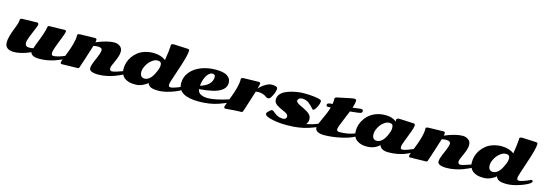

<svg xmlns="http://www.w3.org/2000/svg" viewBox="21 -1817 8306 2929"><g transform="rotate(15 4174.5 -353.0)"><path d="M197.8 -502.4 418.5 -507.8Q431.2 -507.8 437.5 -500.2Q443.8 -492.7 443.8 -477.8Q443.8 -462.9 416.7 -400.6Q389.6 -338.4 362.3 -268.3Q335 -198.2 335 -166Q335 -105.5 399.4 -105.5Q430.2 -105.5 466.8 -113.3Q478.5 -154.8 505.9 -223.1Q575.2 -394.5 589.4 -483.9Q591.8 -502 615.2 -502Q686 -502 764.2 -504.9Q842.3 -507.8 854.2 -507.8Q866.2 -507.8 872.8 -501.2Q879.4 -494.6 879.4 -488.8Q879.4 -465.3 849.1 -389.6Q818.8 -314 788.6 -233.2Q758.3 -152.3 758.3 -115.2Q758.3 -78.1 791.3 -78.1Q824.2 -78.1 882.6 -95.9Q940.9 -113.8 964.1 -126.5Q987.3 -139.2 994.1 -139.2Q1012.7 -139.2 1012.7 -121.6Q1012.7 -104 986.6 -88.1Q960.4 -72.3 923.6 -55.9Q886.7 -39.6 835 -21.5Q715.8 19.5 592.3 19.5Q468.8 19.5 453.1 -46.9Q405.8 -27.3 375.5 -16.4Q345.2 -5.4 291.5 7.1Q237.8 19.5 192.9 19.5Q49.3 19.5 49.3 -97.7Q49.3 -138.2 64.9 -196Q80.6 -253.9 99.6 -300.8Q149.9 -425.3 149.9 -455.3Q149.9 -485.4 158.7 -493.9Q167.5 -502.4 197.8 -502.4Z M1912.6 -139.2Q1930.7 -139.2 1930.7 -122.3Q1930.7 -105.5 1912.8 -92.8Q1895 -80.1 1860.4 -63.7Q1825.7 -47.4 1774.2 -27.8Q1722.7 -8.3 1655 5.6Q1587.4 19.5 1525.9 19.5Q1380.9 19.5 1380.9 -46.9Q1380.9 -89.8 1429.9 -200.4Q1479 -311 1479 -349.6Q1479 -393.1 1411.1 -393.1Q1380.4 -393.1 1341.3 -385.3Q1322.8 -319.8 1275.1 -177.2Q1227.5 -34.7 1221.4 -15.1Q1215.3 4.4 1195.3 4.4L943.8 9.8Q938.5 9.8 931.9 3.2Q925.3 -3.4 925.3 -12.5Q925.3 -21.5 946 -76.4Q966.8 -131.3 991.9 -194.6Q1017.1 -257.8 1037.8 -333.7Q1058.6 -409.7 1058.6 -459.5L1058.1 -478Q1058.1 -502.4 1105.5 -502.4L1336.9 -507.8Q1349.6 -507.8 1356 -500.2Q1362.3 -492.7 1362.3 -481.7Q1362.3 -470.7 1356.9 -446.3Q1528.8 -518.1 1639.2 -518.1Q1686 -518.1 1724.6 -492.2Q1767.6 -463.4 1767.6 -404.8Q1767.6 -344.7 1722.2 -247.6Q1676.8 -150.4 1676.8 -127.4Q1676.8 -82 1712.9 -82Q1735.8 -82 1791.3 -99.4Q1846.7 -116.7 1873.3 -127.9Q1899.9 -139.2 1912.6 -139.2Z M2825.2 -139.2Q2847.2 -139.2 2847.2 -119.1Q2847.2 -105 2826.7 -89.8Q2772 -49.8 2663.3 -15.1Q2554.7 19.5 2473.6 19.5Q2392.6 19.5 2354.2 2.7Q2315.9 -14.2 2301.3 -56.6Q2272.9 -27.8 2219.7 -4.2Q2166.5 19.5 2107.2 19.5Q2047.9 19.5 2010.3 9Q1972.7 -1.5 1941.9 -22.9Q1911.1 -44.4 1893.3 -81.8Q1875.5 -119.1 1875.5 -168.9Q1875.5 -218.8 1890.6 -268.1Q1905.8 -317.4 1937.3 -362.5Q1968.8 -407.7 2012.7 -442.4Q2056.6 -477.1 2119.4 -497.6Q2182.1 -518.1 2254.4 -518.1Q2373 -518.1 2451.7 -459Q2479 -632.8 2479 -686L2478.5 -700.2Q2478.5 -724.6 2525.9 -724.6L2744.6 -714.4Q2756.3 -714.4 2763.2 -707.3Q2770 -700.2 2770 -691.4Q2770 -615.2 2689.5 -379.2Q2608.9 -143.1 2608.9 -120.1Q2608.9 -97.2 2615.5 -87.4Q2622.1 -77.6 2643.1 -77.6Q2664.1 -77.6 2715.3 -95.2Q2766.6 -112.8 2792.5 -126Q2818.4 -139.2 2825.2 -139.2ZM2220.2 -104.5Q2312 -104.5 2373.5 -245.1Q2408.7 -312.5 2408.7 -364.3Q2408.7 -392.6 2395.3 -407.7Q2381.8 -422.9 2342 -422.9Q2302.2 -422.9 2254.9 -385.7Q2207.5 -348.6 2178.5 -292.7Q2149.4 -236.8 2149.4 -192.6Q2149.4 -148.4 2168.9 -126.5Q2188.5 -104.5 2220.2 -104.5Z M3580.6 -139.2Q3597.7 -139.2 3597.7 -123.3Q3597.7 -107.4 3574.5 -94Q3551.3 -80.6 3517.1 -65.2Q3482.9 -49.8 3422.9 -28.8Q3284.7 19.5 3110.8 19.5Q2780.8 19.5 2780.8 -183.6Q2780.8 -282.7 2843.5 -359.6Q2906.2 -436.5 3011.7 -477.3Q3117.2 -518.1 3241.7 -518.1Q3366.2 -518.1 3424.1 -479.5Q3481.9 -440.9 3481.9 -373.5Q3481.9 -304.2 3426.5 -260.3Q3371.1 -216.3 3279.3 -194.8Q3187 -173.3 3067.9 -164.6Q3075.7 -88.9 3176.3 -70.3Q3202.1 -65.9 3231 -65.9Q3345.2 -65.9 3560.5 -134.8Q3573.7 -139.2 3580.6 -139.2ZM3068.4 -218.3Q3153.3 -241.7 3202.6 -290Q3252 -338.4 3252 -406.7Q3252 -424.8 3240.2 -435.5Q3228.5 -446.3 3204.8 -446.3Q3181.2 -446.3 3155.5 -425.8Q3129.9 -405.3 3112.3 -372.1Q3075.2 -303.2 3068.4 -218.3Z M3690.4 -502.4 3921.9 -507.8Q3934.6 -507.8 3940.9 -500.2Q3947.3 -492.7 3947.3 -486.3Q3947.3 -480 3943.8 -465.3Q3940.4 -450.7 3935.1 -429.9Q3929.7 -409.2 3928.2 -403.3Q3966.3 -448.7 4023.4 -483.4Q4080.6 -518.1 4124 -518.1Q4216.3 -518.1 4216.3 -478.3Q4216.3 -438.5 4191.4 -383.1Q4166.5 -327.6 4144.5 -310.1Q4133.8 -302.2 4118.4 -302.2Q4103 -302.2 4089.8 -312Q4030.8 -356 3960.9 -356Q3934.1 -356 3914.1 -352.1Q3895 -286.6 3853.5 -159.9Q3812 -33.2 3807.6 -18.6Q3800.3 4.4 3780.3 4.4Q3709.5 4.4 3628.4 12Q3547.4 19.5 3535.4 19.5Q3523.4 19.5 3516.8 12.9Q3510.3 6.3 3510.3 -2.7Q3510.3 -11.7 3531 -68.1Q3551.8 -124.5 3576.9 -189.5Q3602.1 -254.4 3622.8 -332Q3643.6 -409.7 3643.6 -459.5L3643.1 -478Q3643.1 -502.4 3690.4 -502.4Z M4523.9 19Q4511.7 19.5 4487.8 19.5Q4375.5 19.5 4276.1 -1.5Q4176.8 -22.5 4158.7 -50.3Q4152.8 -59.1 4152.8 -72.3Q4152.8 -85.4 4184.1 -114.5Q4215.3 -143.6 4227.1 -143.6Q4238.8 -143.6 4251.2 -135Q4263.7 -126.5 4278.8 -114.3Q4293.9 -102.1 4312.5 -89.8Q4356.9 -60.5 4419.4 -60.5Q4444.3 -60.5 4459.7 -73.2Q4475.1 -85.9 4475.1 -105.2Q4475.1 -124.5 4462.2 -138.7Q4449.2 -152.8 4428.5 -163.3Q4407.7 -173.8 4382.8 -184.3Q4357.9 -194.8 4332.8 -207.3Q4307.6 -219.7 4286.6 -234.4Q4240.2 -267.1 4240.2 -315.7Q4240.2 -364.3 4269.8 -399.9Q4299.3 -435.5 4344.2 -457Q4389.2 -478.5 4445.8 -493.2Q4545.4 -518.1 4634 -518.1Q4722.7 -518.1 4799.1 -509Q4875.5 -500 4904.3 -482.4Q4912.1 -478 4912.1 -459.2Q4912.1 -440.4 4898.9 -405.5Q4885.7 -370.6 4865.5 -341.1Q4845.2 -311.5 4829.1 -311.5Q4822.8 -311.5 4818.4 -316.9Q4772 -372.6 4728.3 -402.6Q4684.6 -432.6 4633.3 -432.6Q4594.2 -432.6 4577.4 -416.7Q4560.5 -400.9 4560.5 -383.8Q4560.5 -366.7 4579.3 -351.1Q4598.1 -335.4 4626.2 -322.8Q4654.3 -310.1 4687.3 -293.2Q4720.2 -276.4 4748.3 -259Q4776.4 -241.7 4795.2 -215.6Q4814 -189.5 4814 -149.9Q4814 -110.4 4785.2 -72.8Q4906.2 -97.2 4974.6 -132.8Q4986.3 -139.2 4994.6 -139.2Q5013.2 -139.2 5013.2 -120.6Q5013.2 -105 4994.1 -92Q4975.1 -79.1 4931.2 -60.8Q4887.2 -42.5 4826.7 -23.9Q4685.5 19 4523.9 19Z M5403.8 -497.1 5532.2 -513.7Q5568.4 -513.7 5568.4 -485.4Q5568.4 -457 5534.2 -450Q5500 -442.9 5379.9 -431.2Q5363.3 -387.7 5330.1 -310.5Q5262.2 -152.3 5262.2 -120.6Q5262.2 -85.9 5305.2 -85.9Q5443.8 -85.9 5554.2 -132.3Q5570.3 -139.2 5579.6 -139.2Q5597.7 -139.2 5597.7 -123Q5597.7 -106.9 5574.2 -91.3Q5502.4 -43.9 5357.9 -12.2Q5213.4 19.5 5091.3 19.5Q5022 19.5 4985.4 -2.2Q4948.7 -23.9 4948.7 -62Q4948.7 -100.6 4999.5 -206.1Q5056.6 -324.2 5081.5 -413.6Q5051.3 -412.1 5039.6 -412.1Q5010.7 -412.1 5010.7 -435.5Q5010.7 -452.6 5020 -458.5Q5029.3 -464.4 5039.3 -466.8Q5049.3 -469.2 5056.4 -470Q5063.5 -470.7 5076.2 -471.7Q5088.9 -472.7 5094.7 -473.1Q5101.1 -510.3 5101.1 -543L5100.6 -561.5Q5100.6 -583.5 5156.2 -591.3Q5174.8 -593.8 5272.9 -615.7Q5371.1 -637.7 5393.1 -637.7Q5428.2 -637.7 5428.2 -613.3Q5428.2 -571.3 5403.8 -497.1Z M5887.2 -104.5Q5979 -104.5 6040.5 -245.1Q6068.8 -309.6 6068.8 -349.6Q6068.8 -389.6 6055.4 -404.8Q6042 -419.9 6002.7 -419.9Q5963.4 -419.9 5917.7 -383.5Q5872.1 -347.2 5844.2 -292Q5816.4 -236.8 5816.4 -192.6Q5816.4 -148.4 5835.9 -126.5Q5855.5 -104.5 5887.2 -104.5ZM6141.1 -518.1 6364.7 -507.8Q6377.4 -507.8 6383.8 -500.2Q6390.1 -492.7 6390.1 -483.4Q6390.1 -447.8 6360.6 -369.9Q6331.1 -292 6301.5 -215.6Q6272 -139.2 6272 -114.5Q6272 -89.8 6279.5 -83Q6287.1 -76.2 6308.6 -76.2Q6330.1 -76.2 6387 -96.9Q6443.8 -117.7 6464.1 -128.4Q6484.4 -139.2 6495.1 -139.2Q6514.2 -139.2 6514.2 -122.1Q6514.2 -85.9 6367.7 -27.3Q6318.4 -7.3 6248.8 6.1Q6179.2 19.5 6107.4 19.5Q5987.8 19.5 5963.4 -56.6Q5887.2 19.5 5758.3 19.5Q5669.9 19.5 5608.9 -22.9Q5542.5 -69.3 5542.5 -168.9Q5542.5 -273.9 5604.5 -362.3Q5672.4 -460.4 5786.1 -497.6Q5849.1 -518.1 5921.4 -518.1Q6032.2 -518.1 6093.8 -463.4Q6094.2 -466.3 6094.2 -472.7L6093.8 -493.7Q6093.8 -518.1 6141.1 -518.1Z M7414.1 -139.2Q7432.1 -139.2 7432.1 -122.3Q7432.1 -105.5 7414.3 -92.8Q7396.5 -80.1 7361.8 -63.7Q7327.1 -47.4 7275.6 -27.8Q7224.1 -8.3 7156.5 5.6Q7088.9 19.5 7027.3 19.5Q6882.3 19.5 6882.3 -46.9Q6882.3 -89.8 6931.4 -200.4Q6980.5 -311 6980.5 -349.6Q6980.5 -393.1 6912.6 -393.1Q6881.8 -393.1 6842.8 -385.3Q6824.2 -319.8 6776.6 -177.2Q6729 -34.7 6722.9 -15.1Q6716.8 4.4 6696.8 4.4L6445.3 9.8Q6439.9 9.8 6433.3 3.2Q6426.8 -3.4 6426.8 -12.5Q6426.8 -21.5 6447.5 -76.4Q6468.3 -131.3 6493.4 -194.6Q6518.6 -257.8 6539.3 -333.7Q6560.1 -409.7 6560.1 -459.5L6559.6 -478Q6559.6 -502.4 6606.9 -502.4L6838.4 -507.8Q6851.1 -507.8 6857.4 -500.2Q6863.8 -492.7 6863.8 -481.7Q6863.8 -470.7 6858.4 -446.3Q7030.3 -518.1 7140.6 -518.1Q7187.5 -518.1 7226.1 -492.2Q7269 -463.4 7269 -404.8Q7269 -344.7 7223.6 -247.6Q7178.2 -150.4 7178.2 -127.4Q7178.2 -82 7214.4 -82Q7237.3 -82 7292.7 -99.4Q7348.1 -116.7 7374.8 -127.9Q7401.4 -139.2 7414.1 -139.2Z M8326.7 -139.2Q8348.6 -139.2 8348.6 -119.1Q8348.6 -105 8328.1 -89.8Q8273.4 -49.8 8164.8 -15.1Q8056.2 19.5 7975.1 19.5Q7894 19.5 7855.7 2.7Q7817.4 -14.2 7802.7 -56.6Q7774.4 -27.8 7721.2 -4.2Q7668 19.5 7608.6 19.5Q7549.3 19.5 7511.7 9Q7474.1 -1.5 7443.4 -22.9Q7412.6 -44.4 7394.8 -81.8Q7377 -119.1 7377 -168.9Q7377 -218.8 7392.1 -268.1Q7407.2 -317.4 7438.7 -362.5Q7470.2 -407.7 7514.2 -442.4Q7558.1 -477.1 7620.8 -497.6Q7683.6 -518.1 7755.9 -518.1Q7874.5 -518.1 7953.1 -459Q7980.5 -632.8 7980.5 -686L7980 -700.2Q7980 -724.6 8027.3 -724.6L8246.1 -714.4Q8257.8 -714.4 8264.6 -707.3Q8271.5 -700.2 8271.5 -691.4Q8271.5 -615.2 8190.9 -379.2Q8110.4 -143.1 8110.4 -120.1Q8110.4 -97.2 8116.9 -87.4Q8123.5 -77.6 8144.5 -77.6Q8165.5 -77.6 8216.8 -95.2Q8268.1 -112.8 8293.9 -126Q8319.8 -139.2 8326.7 -139.2ZM7721.7 -104.5Q7813.5 -104.5 7875 -245.1Q7910.2 -312.5 7910.2 -364.3Q7910.2 -392.6 7896.7 -407.7Q7883.3 -422.9 7843.5 -422.9Q7803.7 -422.9 7756.3 -385.7Q7709 -348.6 7679.9 -292.7Q7650.9 -236.8 7650.9 -192.6Q7650.9 -148.4 7670.4 -126.5Q7689.9 -104.5 7721.7 -104.5Z"/></g></svg>

Font: Sonsie One
Style: Regular
Weight: 400
Designer: Riccardo De Franceschi
Foundry: Sorkin Type Co
Version: Version 1.003